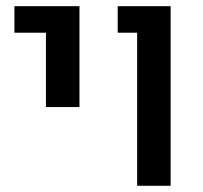

<svg xmlns="http://www.w3.org/2000/svg" viewBox="-20 -598 655 618"><path d="M421.4 0V-492.7H358.9V-578.1H529.3V0ZM127.9 -253.4V-492.7H26.4V-578.1H235.8V-253.4Z"/></svg>

Font: Heebo Medium
Style: Regular
Weight: 500
Designer: Oded Ezer
Foundry: Ezer Type House
Version: Version 3.100